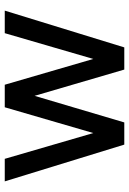

<svg xmlns="http://www.w3.org/2000/svg" viewBox="113 -658 545 811"><g transform="rotate(-90 385.5 -252.5)"><path d="M180.2 0 24.9 -504.9H120.1L229 -130.9L337.9 -504.9H433.1L542 -130.9L650.9 -504.9H746.1L590.8 0H497.1L386.2 -378.9L273.9 0Z"/></g></svg>

Font: LT Superior Med
Style: Regular
Weight: 500
Designer: Daniel Lyons
Foundry: LyonsType
Version: Version 1.000